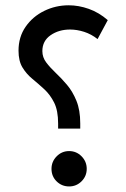

<svg xmlns="http://www.w3.org/2000/svg" viewBox="-20 -688 466 708"><path d="M48.3 -501Q48.3 -551.8 74.5 -589.4Q100.6 -627 142.8 -647.7Q185.1 -668.5 233.4 -668.5Q270 -668.5 307.4 -655.3Q344.7 -642.1 377.4 -613.8L339.8 -543.9Q316.9 -562 290.3 -570.6Q263.7 -579.1 238.3 -579.1Q196.8 -579.1 166.5 -558.1Q136.2 -537.1 136.2 -499.5Q136.2 -476.6 150.4 -457.8Q164.6 -439 185.3 -419.4Q206.1 -399.9 226.8 -375.5Q247.6 -351.1 261.7 -316.7Q275.9 -282.2 275.9 -232.9V-213.9H194.3V-232.9Q194.3 -280.3 179.7 -309.6Q165 -338.9 143.3 -358.9Q121.6 -378.9 99.6 -397Q77.6 -415 63 -439Q48.3 -462.9 48.3 -501ZM169.9 -65.4Q169.9 -92.3 189 -111.6Q208 -130.9 234.9 -130.9Q261.7 -130.9 280.8 -111.6Q299.8 -92.3 299.8 -65.4Q299.8 -38.6 280.8 -19.5Q261.7 -0.5 234.9 -0.5Q208 -0.5 189 -19Q169.9 -37.6 169.9 -65.4Z"/></svg>

Font: Vazirmatn UI FD
Style: Regular
Weight: 400
Designer: Saber Rastikerdar
Foundry: Saber Rastikerdar
Version: Version 33.003